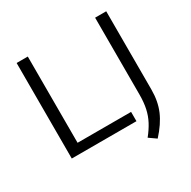

<svg xmlns="http://www.w3.org/2000/svg" viewBox="-196 -928 1280 1288"><g transform="rotate(-30 444.0 -284.0)"><path d="M97 0V-740H183.5V-72H598V0ZM663 172.5 607.5 133.5Q641 92 662.8 51Q684.5 10 694.8 -37.2Q705 -84.5 705 -145V-740H791V-134Q791 -43.5 761 27.2Q731 98 663 172.5Z"/></g></svg>

Font: Encode Sans Exp
Style: Regular
Weight: 400
Width: 7
Designer: Multiple Designers
Foundry: Impallari Type
Version: Version 3.002; ttfautohint (v1.8.3) -l 8 -r 50 -G 200 -x 14 